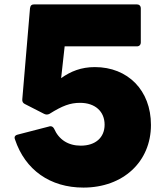

<svg xmlns="http://www.w3.org/2000/svg" viewBox="-20 -792 747 870"><path d="M358 58C538 58 664 -59 664 -226C664 -383 559 -488 410 -488C348 -488 301 -469 257 -438L273 -582H601C611 -582 618 -589 618 -600V-754C618 -765 611 -772 601 -772H134C124 -772 118 -768 116 -755L81 -342C80 -332 84 -325 92 -321L180 -276C184 -274 188 -273 192 -273C196 -273 200 -274 204 -276C263 -313 298 -326 343 -326C411 -326 454 -287 454 -227C454 -169 413 -132 346 -132C289 -132 247 -159 225 -209C221 -216 216 -220 209 -220C207 -220 205 -220 203 -219L60 -182C52 -180 46 -176 46 -168C46 -166 47 -163 48 -160C94 -22 207 58 358 58Z"/></svg>

Font: LINE Seed JP_OTF ExtraBold
Style: Regular
Weight: 800
Designer: LY Corporation & Fontrix & Fontworks
Version: Version 1.013